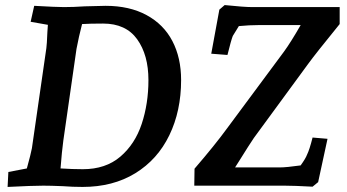

<svg xmlns="http://www.w3.org/2000/svg" viewBox="-20 -733 1370 758"><path d="M13 -54 86 -68Q102 -126 106 -148L163 -543Q165 -556 167 -605L169 -635L101 -647L115 -710Q203 -705 233 -705Q270 -705 315 -708L397 -710Q491 -710 558.5 -673.5Q626 -637 660.5 -571Q695 -505 695 -417Q695 -295 648.5 -199Q602 -103 514 -49Q426 5 306 5Q266 5 228 2Q178 0 151 0Q108 0 10 5ZM307 -65Q397 -65 455 -114.5Q513 -164 539.5 -244Q566 -324 566 -417Q566 -516 521.5 -578Q477 -640 387 -640Q334 -640 304 -638Q291 -588 282 -540L230 -178Q224 -134 219 -68Q266 -65 307 -65ZM1104 0H747L748 -67Q829 -161 877 -227L1101 -529Q1128 -566 1167 -634H1001Q965 -634 923 -630L899 -591Q892 -573 878 -516L814 -521L846 -695L867 -713Q943 -705 977 -705H1321V-638Q1225 -520 1196 -480L982 -188Q965 -163 922 -94L908 -72H1083Q1111 -72 1167 -80Q1187 -108 1192 -122Q1202 -142 1214 -190L1273 -185L1236 -14L1214 4Q1140 0 1104 0Z"/></svg>

Font: Andada Pro
Style: Bold Italic
Weight: 700
Italic angle: -7°
Designer: Carolina Giovagnoli
Foundry: Huerta Tipografica
Version: Version 3.005; ttfautohint (v1.8.4)